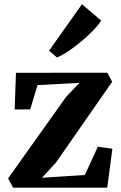

<svg xmlns="http://www.w3.org/2000/svg" viewBox="-20 -870 562 890"><path d="M348.5 -486 154 -475.5 120 -363 48 -362.5 54 -532.5 477.5 -533 500 -491 239.5 -116.5 174.5 -46 373.5 -59 433.5 -190 501 -180.5 477 0H41L17.5 -43L286.5 -421ZM243.5 -604 207.5 -635 360 -850.5 449 -774.5Q435 -752.5 410 -727Q385 -701.5 355.5 -676.8Q326 -652 297 -632.8Q268 -613.5 245 -604Z"/></svg>

Font: Merriweather 72pt
Style: Bold
Weight: 700
Version: Version 2.100